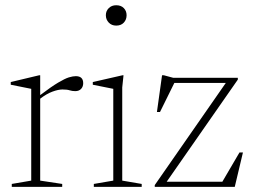

<svg xmlns="http://www.w3.org/2000/svg" viewBox="-20 -730 988 750"><path d="M276 -432.5Q305 -432.5 305 -405Q305 -391.5 296.8 -382.8Q288.5 -374 274 -374Q262 -374 252.2 -377.2Q242.5 -380.5 224 -380.5Q208 -380.5 185.2 -372.2Q162.5 -364 137 -344.5V-24.5L223 -11.5V0H26V-11.5L102 -24.5V-383L22 -399V-409.5L133 -436H137V-358.5Q180.5 -391.5 207 -407.2Q233.5 -423 249.2 -427.8Q265 -432.5 276 -432.5Z M434 -630Q416 -630 404.8 -641.8Q393.5 -653.5 393.5 -670.5Q393.5 -687 404.8 -698.2Q416 -709.5 434 -709.5Q453 -709.5 463.8 -698.2Q474.5 -687 474.5 -670.5Q474.5 -653.5 463.8 -641.8Q453 -630 434 -630ZM462.5 -436 457.5 -388.5V-24.5L533.5 -11.5V0H346.5V-11.5L422.5 -24.5V-383Q414.5 -384.5 390 -389.5Q365.5 -394.5 342.5 -399V-409.5L458.5 -436Z M584.5 0V-7L862 -406H661L605 -292.5H593L613 -436H620L657 -426H909V-419L631 -20H848.5L915.5 -134.5H929L897 0Z"/></svg>

Font: Newsreader Text ExtraLight
Style: Regular
Weight: 275
Designer: Hugues Gentile
Foundry: Production Type
Version: Version 1.001